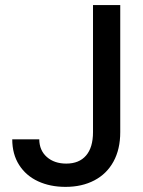

<svg xmlns="http://www.w3.org/2000/svg" viewBox="-20 -727 565 757"><path d="M454.1 -707V-206.1Q454.1 -138.7 427.5 -90.1Q400.9 -41.5 352.1 -15.9Q303.2 9.8 238.3 9.8Q177.7 9.8 130.1 -12.2Q82.5 -34.2 55.4 -76.7Q28.3 -119.1 28.3 -177.7H134.8Q135.3 -133.8 164.8 -107.9Q194.3 -82 241.2 -82Q292 -82 319.3 -113.8Q346.7 -145.5 346.7 -206.1V-707Z"/></svg>

Font: WEMIX Pretendard Medium
Style: Regular
Weight: 500
Designer: Base glyphs from Inter by Rasmus Andersson; Hangeul glyphs from Noto Sans CJK(Source Han Sans) by Jang Soo-young and Kan
Foundry: Kil Hyung-jin
Version: Version 1.000